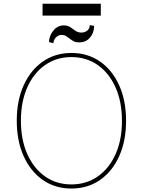

<svg xmlns="http://www.w3.org/2000/svg" viewBox="-20 -1029 787 1058"><path d="M674.7 -363.6Q674.7 -252.5 636.7 -168.3Q598.7 -84.2 530.9 -37.1Q463.1 9.9 373.6 9.9Q283.7 9.9 215.9 -37.3Q148.1 -84.5 110.3 -168.7Q72.4 -252.8 72.4 -363.6Q72.4 -474.8 110.4 -558.8Q148.4 -642.8 216.3 -690Q284.1 -737.2 373.6 -737.2Q463.1 -737.2 530.9 -690.2Q598.7 -643.1 636.7 -558.9Q674.7 -474.8 674.7 -363.6ZM652 -363.6Q652 -468 616.8 -547.1Q581.7 -626.1 519 -670.3Q456.3 -714.5 373.6 -714.5Q291.2 -714.5 228.5 -670.6Q165.8 -626.8 130.5 -547.8Q95.2 -468.8 95.2 -363.6Q95.2 -259.9 130 -180.9Q164.8 -101.9 227.5 -57.4Q290.1 -12.8 373.6 -12.8Q456.3 -12.8 519.2 -57Q582 -101.2 617.2 -180.2Q652.3 -259.2 652 -363.6ZM535.5 -1008.5V-943.2H214.5V-1008.5ZM474.4 -890.6 498.6 -886.4Q498.6 -848.4 475.9 -821.7Q453.1 -795.1 416.2 -795.5Q396.3 -795.5 384.4 -802.4Q372.5 -809.3 362.6 -817.1Q353.3 -824.6 343.4 -830.6Q333.5 -836.6 318.2 -836.6Q300.4 -836.3 287.6 -822.1Q274.9 -807.9 274.1 -791.2L250 -796.9Q250.7 -832 274 -860.4Q297.2 -888.8 331 -889.2Q353.7 -888.8 367.7 -879.1Q381.7 -869.3 395.2 -859.6Q408.7 -849.8 429 -849.4Q448.2 -849.8 461.6 -861Q475.1 -872.2 474.4 -890.6Z"/></svg>

Font: Inter Thin BETA
Style: Regular
Weight: 100
Designer: Rasmus Andersson
Foundry: rsms
Version: Version 3.011;git-f93a4a705